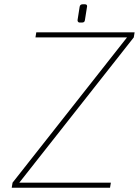

<svg xmlns="http://www.w3.org/2000/svg" viewBox="-20 -884 654 904"><path d="M366.2 -777.8H355Q350.1 -777.8 347.7 -781.2Q345.2 -784.2 345.2 -787.6V-790L355 -852.1Q356.9 -863.8 369.1 -863.8H379.9Q390.1 -863.8 390.1 -854.5L379.9 -790Q378.9 -777.8 366.2 -777.8ZM498 0H35.2L39.1 -23.9L578.1 -708H147L150.9 -731.9H613.8L609.9 -708L70.8 -23.9H502Z"/></svg>

Font: Squarion Thin
Style: Italic
Weight: 100
Designer: Natanael Gama
Version: Version 1.00;September 12, 2019;FontCreator 11.5.0.2425 64-b